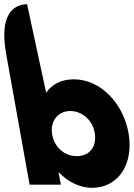

<svg xmlns="http://www.w3.org/2000/svg" viewBox="-87 -880 637 915"><path d="M526 -243C502 -386 393 -502 265 -502C206 -502 161 -479 133 -438L42 -860C-34 -858 -87 -797 -59 -631L54 0H203L192 -58H194C234 -16 291 15 351 15C479 15 550 -100 526 -243ZM365 -243C374 -180 340 -136 278 -136C219 -136 170 -180 161 -243C152 -306 192 -351 248 -351C305 -351 356 -306 365 -243Z"/></svg>

Font: Poland Can Into
Style: Bold
Weight: 700
Foundry: Cannot Into Space Fonts
Version: Version 0.99